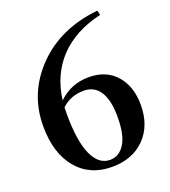

<svg xmlns="http://www.w3.org/2000/svg" viewBox="-140 -859 864 977"><g transform="rotate(-20 292.0 -370.5)"><path d="M302 -21Q352 -21 382 -69Q412 -117 412 -214Q412 -305 382 -351.5Q352 -398 295 -398Q224 -398 175 -352Q174 -340 174 -317Q174 -169 207.5 -95Q241 -21 302 -21ZM500 -757 506 -732Q361 -698 278 -610Q195 -522 178 -388Q246 -454 342 -454Q436 -454 490 -393Q544 -332 544 -231Q544 -119 477.5 -51.5Q411 16 300 16Q180 16 110 -68Q40 -152 40 -298Q40 -477 166.5 -606.5Q293 -736 500 -757Z"/></g></svg>

Font: Swei Spring CJKtc
Style: Bold
Weight: 700
Version: Version 1.021